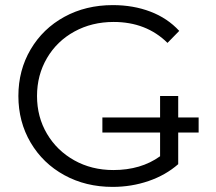

<svg xmlns="http://www.w3.org/2000/svg" viewBox="-20 -726 846 752"><path d="M607 -350H678V-83Q629 -40 562 -17Q495 6 421 6Q316 6 232 -40Q148 -86 100 -167.5Q52 -249 52 -350Q52 -451 100 -532.5Q148 -614 232 -660Q316 -706 422 -706Q502 -706 569 -680.5Q636 -655 682 -605L636 -558Q553 -640 425 -640Q340 -640 271.5 -602.5Q203 -565 164 -498.5Q125 -432 125 -350Q125 -268 164 -202Q203 -136 271 -98Q339 -60 424 -60Q532 -60 607 -114ZM381 -266H758V-207H381Z"/></svg>

Font: Idrija
Style: Regular
Weight: 400
Designer: Julieta Ulanovsky
Foundry: Julieta Ulanovsky
Version: Version 7.200